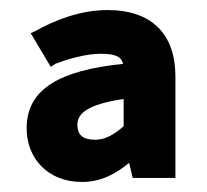

<svg xmlns="http://www.w3.org/2000/svg" viewBox="-20 -618 412 382"><path d="M41 -552 81 -485 90 -491C119 -502 153 -511 180 -511C211 -511 221 -505 225 -491C99 -478 33 -441 33 -363C33 -302 76 -256 143 -256C181 -256 210 -272 237 -294L244 -264H329V-466C329 -550 282 -598 194 -598C140 -598 89 -578 50 -556ZM226 -421V-367C207 -350 189 -340 170 -340C145 -340 134 -349 134 -370C134 -390 150 -410 226 -421Z"/></svg>

Font: Falling Sky
Style: SeBd
Weight: 600
Designer: Paul D. Hunt
Foundry: Adobe Systems Incorporated
Version: Version 1.02